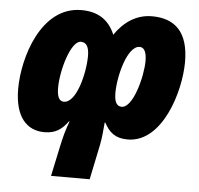

<svg xmlns="http://www.w3.org/2000/svg" viewBox="-54 -618 912 881"><g transform="rotate(5 402.5 -178.0)"><path d="M611 -563C538 -563 481 -522 441 -463C412 -533 359 -563 286 -563C100 -563 28 -322 28 -178C28 -48 84 10 165 10C218 10 246 -13 273 -49H276C261 -10 252 23 242 71L213 207H391L424 48C431 16 435 -34 437 -58H440C463 -15 491 10 548 10C708 10 780 -230 780 -367C780 -504 718 -563 611 -563ZM567 -418C588 -418 599 -396 599 -356C599 -285 561 -137 508 -137C484 -137 474 -159 474 -198C474 -276 510 -418 567 -418ZM296 -418C323 -418 334 -395 334 -356C334 -277 300 -137 242 -137C220 -137 210 -158 210 -198C210 -280 250 -418 296 -418Z"/></g></svg>

Font: Noto Sans UI SemiCondensed Black
Style: Italic
Weight: 900
Width: 4
Italic angle: -372°
Designer: Monotype Design Team
Foundry: Monotype Imaging Inc.
Version: Version 1.901